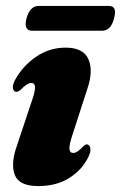

<svg xmlns="http://www.w3.org/2000/svg" viewBox="-20 -619 409 649"><path d="M227.5 -102Q241 -102 261 -124Q268 -131 273 -131Q281.5 -131 285 -119.5Q288.5 -108 278 -87Q257.5 -45 214.2 -17.5Q171 10 109 10Q44.5 10 30 -27.8Q15.5 -65.5 37 -126L90.5 -286.5Q108 -338.5 86.5 -338.5Q79 -338.5 70.8 -333.5Q62.5 -328.5 48 -314Q41 -308.5 36 -308.5Q27 -308.5 24 -319.2Q21 -330 31 -349Q57.5 -397 102.5 -427.5Q147.5 -458 202 -458Q261.5 -458 278.8 -419Q296 -380 275.5 -319.5L224 -160.5Q213.5 -128 214.8 -115Q216 -102 227.5 -102ZM69.5 -556.5Q81 -599 111 -599H347Q362 -599 366.8 -589.2Q371.5 -579.5 365.5 -557Q355 -515 324.5 -515H89Q59 -515 69.5 -556.5Z"/></svg>

Font: Fraunces 144pt S050 Black
Style: Italic
Weight: 900
Italic angle: -16°
Version: Version 1.000; ttfautohint (v1.8.3)